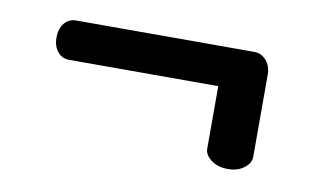

<svg xmlns="http://www.w3.org/2000/svg" viewBox="-38 -340 565 341"><g transform="rotate(10 244.5 -169.5)"><path d="M387 -63Q369 -63 357 -72Q345 -81 345 -92V-205H76Q63 -205 55 -215Q47 -225 47 -240Q47 -256 55 -266Q63 -276 76 -276H398Q410 -276 419 -266Q428 -256 428 -240V-92Q428 -81 416.5 -72Q405 -63 387 -63Z"/></g></svg>

Font: Dosis Medium
Style: Regular
Weight: 500
Designer: EdgarTolentino, PabloImpallari, IginoMarini
Foundry: EdgarTolentino, PabloImpallari, IginoMarini
Version: Version 3.001; ttfautohint (v1.8.2)